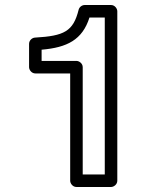

<svg xmlns="http://www.w3.org/2000/svg" viewBox="-20 -721 665 766"><path d="M146 -522.7C247.6 -531.4 308.6 -561.9 336.9 -651H398V-25H310V-453C310 -468.1 295.7 -478 285 -478H146ZM119.6 -571C107.8 -570.3 96 -559.7 96 -546V-453C96 -442.3 105.9 -428 121 -428H260V0C260 10.7 269.9 25 285 25H423C433.7 25 448 15.1 448 0V-676C448 -686.7 438.1 -701 423 -701H318C307.8 -701 296.6 -693.6 293.7 -682.1C272.2 -595.8 236.2 -577.6 119.6 -571Z"/></svg>

Font: Fog Sans
Style: Outline
Weight: 700
Foundry: Intel Corporation
Version: Version 1.00